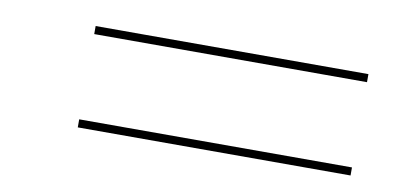

<svg xmlns="http://www.w3.org/2000/svg" viewBox="-33 -538 626 305"><g transform="rotate(10 280.0 -385.0)"><path d="M102 -467V-454H542V-467ZM102 -316.5V-303.5H542V-316.5Z"/></g></svg>

Font: Bodoni* 16pt
Style: Italic
Weight: 400
Italic angle: -13°
Version: Version 2.3